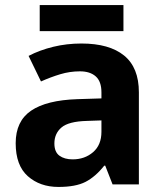

<svg xmlns="http://www.w3.org/2000/svg" viewBox="-20 -729 644 759"><path d="M302 -557Q412 -557 470.5 -509.5Q529 -462 529 -364V0H425L396 -74H392Q357 -30 318 -10Q279 10 211 10Q138 10 90 -32.5Q42 -75 42 -163Q42 -250 103 -291.5Q164 -333 286 -337L381 -340V-364Q381 -407 358.5 -427Q336 -447 296 -447Q256 -447 218 -435.5Q180 -424 142 -407L93 -508Q137 -531 190.5 -544Q244 -557 302 -557ZM381 -253 323 -251Q251 -249 223 -225Q195 -201 195 -162Q195 -128 215 -113.5Q235 -99 267 -99Q315 -99 348 -127.5Q381 -156 381 -208ZM468 -709V-606H137V-709Z"/></svg>

Font: Noto Sans IKEA
Style: Bold
Weight: 600
Designer: Monotype Design Team
Foundry: Monotype Imaging Inc.
Version: Version 2.001